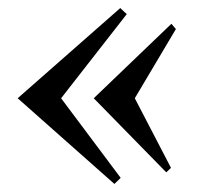

<svg xmlns="http://www.w3.org/2000/svg" viewBox="-20 -499 501 477"><path d="M404.8 -82 393.1 -70.8 212.9 -254.9 405.8 -439.9 417 -426.8 314.9 -254.9ZM279.8 -57.1 264.2 -42 23.9 -254.9 278.8 -479 294.9 -463.9 131.8 -254.9Z"/></svg>

Font: Simonetta
Style: Regular
Weight: 400
Designer: Gayaneh Bagdasaryan
Foundry: BrownFox
Version: Version 1.001